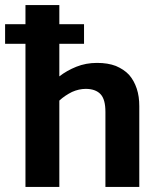

<svg xmlns="http://www.w3.org/2000/svg" viewBox="-38 -734 629 754"><path d="M195 -639H292V-562H195V-434C214 -449 237 -462 262 -472C287 -482 314 -487 343 -487C372 -487 396 -483 417 -475C438 -466 455 -455 469 -440C482 -425 492 -407 499 -386C506 -365 509 -342 509 -317V0H376V-294C376 -327 370 -350 357 -364C344 -378 324 -385 299 -385C281 -385 263 -381 245 -373C227 -364 210 -353 195 -339V0H62V-562H-18V-639H62V-714H195Z"/></svg>

Font: Holmes&Hills Bold
Style: Bold
Weight: 500
Designer: Noopur Datye, Girish Dalvi, Yashodeep Gholap, Pallavi Karambelkar
Foundry: Ek Type
Version: ""